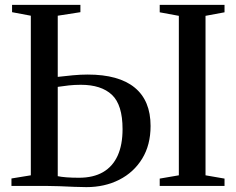

<svg xmlns="http://www.w3.org/2000/svg" viewBox="-20 -763 970 788"><path d="M334.5 5Q315 5 285 3.8Q255 2.5 223.5 1.2Q192 0 166.5 0H27V-30.5L106.5 -43.5V-698.5L29.5 -713V-743H310V-713L217 -698.5V-447.5Q247.5 -451 278.8 -454Q310 -457 340 -457Q467.5 -457 532.8 -403.5Q598 -350 598 -246Q598 -168 563.5 -111.8Q529 -55.5 469.2 -25.2Q409.5 5 334.5 5ZM304 -33.5Q363 -33.5 402.8 -56.5Q442.5 -79.5 462.8 -124Q483 -168.5 483 -233Q483 -333 439.2 -374Q395.5 -415 312 -415Q286 -415 262.8 -412.5Q239.5 -410 217 -406.5V-40Q230 -37 253 -35.2Q276 -33.5 304 -33.5ZM714 -43.5V-698L635.5 -712.5V-743H901.5V-712.5L823.5 -698V-43.5L901.5 -30V0H635.5V-30Z"/></svg>

Font: Merriweather 96pt
Style: Regular
Weight: 400
Version: Version 2.100